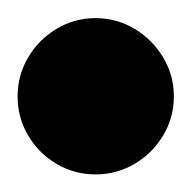

<svg xmlns="http://www.w3.org/2000/svg" viewBox="-57 -408 215 215"><path d="M-37.3 -300Q-37.3 -276.3 -25.5 -256.3Q-13.7 -236.3 6.3 -224.5Q26.3 -212.7 50 -212.7Q73.7 -212.7 93.7 -224.5Q113.7 -236.3 125.7 -256.3Q137.7 -276.3 137.7 -300Q137.7 -323.7 125.7 -343.7Q113.7 -363.7 93.7 -375.7Q73.7 -387.7 50 -387.7Q26.3 -387.7 6.3 -375.7Q-13.7 -363.7 -25.5 -343.7Q-37.3 -323.7 -37.3 -300Z"/></svg>

Font: Linefont Thin
Style: Regular
Weight: 100
Monospace: yes
Version: Version 3.002;gftools[0.9.33]